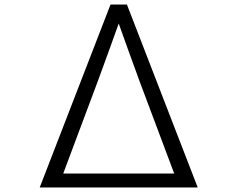

<svg xmlns="http://www.w3.org/2000/svg" viewBox="-20 -791 1040 841"><path d="M846 30 536 -771H464L154 30ZM743 -31H257L409 -437C438 -514 489 -658 500 -688C511 -658 565 -505 591 -436Z"/></svg>

Font: LINE Seed JP_OTF Regular
Style: Regular
Weight: 400
Designer: LY Corporation & Fontrix & Fontworks
Version: Version 1.002